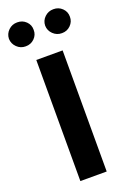

<svg xmlns="http://www.w3.org/2000/svg" viewBox="-240 -1012 717 1071"><g transform="rotate(-20 119.0 -476.5)"><path d="M196.9 -718.8V0H40.6V-718.8ZM11.7 -810.4Q-18.5 -810.1 -40.1 -831.2Q-61.7 -852.4 -62.5 -881.6Q-61.7 -911.4 -40.1 -932.1Q-18.5 -952.8 11.7 -952.5Q42.6 -952.8 63.9 -932.1Q85.2 -911.4 84.4 -881.6Q85.2 -852.4 63.9 -831.2Q42.6 -810.1 11.7 -810.4ZM226.8 -810.4Q196.6 -810.1 174.8 -831.2Q153 -852.4 152.5 -881.6Q153 -911.4 174.8 -932.1Q196.6 -952.8 226.8 -952.5Q257.3 -952.8 278.6 -932.1Q299.9 -911.4 299.4 -881.6Q299.9 -852.4 278.6 -831.2Q257.3 -810.1 226.8 -810.4Z"/></g></svg>

Font: Inter Display V
Style: Regular
Weight: 400
Designer: Rasmus Andersson
Foundry: rsms
Version: Version 3.015;git-src